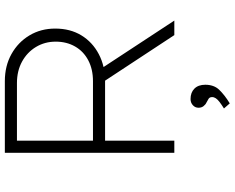

<svg xmlns="http://www.w3.org/2000/svg" viewBox="-108 -632 969 793"><g transform="rotate(-90 376.5 -235.5)"><path d="M142 0V-700H438Q501 -700 550 -672.5Q599 -645 627 -598Q655 -551 655 -492Q655 -430 627 -384Q599 -338 549.5 -312Q500 -286 438 -286H192V0ZM628 0 430 -301 474 -326 688 0ZM192 -336H438Q487 -336 524 -355.5Q561 -375 581 -410Q601 -445 601 -490Q601 -535 579 -571.5Q557 -608 518.5 -629Q480 -650 430 -650H192ZM346 229 325 205Q341 195 351.5 187Q362 179 367 171.5Q372 164 372 156Q372 146 365 141.5Q358 137 350 133Q341 129 334.5 120.5Q328 112 328 100Q328 86 338.5 76.5Q349 67 364 67Q391 67 407 83Q423 99 423 128Q423 145 418 159.5Q413 174 402.5 185Q392 196 378 207Q364 218 346 229Z"/></g></svg>

Font: Lexend Exa ExtraLight
Style: Regular
Weight: 250
Designer: Bonnie Shaver-Troup, Thomas Jockin
Foundry: Lexend
Version: Version 1.007